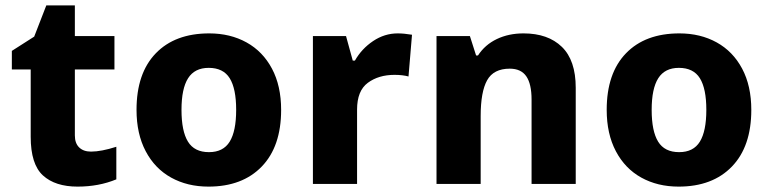

<svg xmlns="http://www.w3.org/2000/svg" viewBox="-20 -683 2854 713"><path d="M412 -138V-17Q347 10 268 10Q185 10 139.5 -31.5Q94 -73 94 -175V-425H24V-494L107 -547L152 -663H258V-549H405V-425H258V-180Q258 -151 274 -135.5Q290 -120 318 -120Q356 -120 412 -138Z M754 10Q676 10 615.5 -23.5Q555 -57 521 -121.5Q487 -186 487 -275Q487 -411 558.5 -485Q630 -559 757 -559Q835 -559 895.5 -525.5Q956 -492 990 -428Q1024 -364 1024 -275Q1024 -139 952 -64.5Q880 10 754 10ZM756 -118Q809 -118 833 -157Q857 -196 857 -275Q857 -354 833 -392.5Q809 -431 755 -431Q703 -431 678.5 -392.5Q654 -354 654 -275Q654 -196 678 -157Q702 -118 756 -118Z M1510 -554 1497 -399Q1475 -405 1445 -405Q1386 -405 1346 -375.5Q1306 -346 1306 -276V0H1142V-549H1265L1290 -458H1298Q1323 -502 1365.5 -530.5Q1408 -559 1457 -559Q1480 -559 1510 -554Z M2118 -357V0H1954V-313Q1954 -371 1934.5 -399.5Q1915 -428 1873 -428Q1813 -428 1789 -385Q1765 -342 1765 -252V0H1601V-549H1725L1748 -477H1755Q1781 -517 1825 -538Q1869 -559 1924 -559Q2015 -559 2066.5 -509Q2118 -459 2118 -357Z M2500 10Q2422 10 2361.5 -23.5Q2301 -57 2267 -121.5Q2233 -186 2233 -275Q2233 -411 2304.5 -485Q2376 -559 2503 -559Q2581 -559 2641.5 -525.5Q2702 -492 2736 -428Q2770 -364 2770 -275Q2770 -139 2698 -64.5Q2626 10 2500 10ZM2502 -118Q2555 -118 2579 -157Q2603 -196 2603 -275Q2603 -354 2579 -392.5Q2555 -431 2501 -431Q2449 -431 2424.5 -392.5Q2400 -354 2400 -275Q2400 -196 2424 -157Q2448 -118 2502 -118Z"/></svg>

Font: Noto Sans UI ExtraBold
Style: Regular
Weight: 800
Designer: Monotype Design Team
Foundry: Monotype Imaging Inc.
Version: Version 1.001